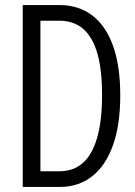

<svg xmlns="http://www.w3.org/2000/svg" viewBox="-20 -740 536 760"><path d="M119 0V-62H215Q271 -62 308.5 -95.5Q346 -129 365 -196.5Q384 -264 384 -364Q384 -463 365.5 -528Q347 -593 309.5 -625.5Q272 -658 215 -658H114V-720H215Q291 -720 345 -679Q399 -638 427.5 -558.5Q456 -479 456 -362Q456 -245 427 -164.5Q398 -84 344.5 -42Q291 0 216 0ZM70 0V-720H140V0Z"/></svg>

Font: Instrument Sans Condensed
Style: Regular
Weight: 400
Width: 3
Designer: Rodrigo Fuenzalida
Foundry: fragTYPE
Version: Version 1.000;gftools[0.9.28]